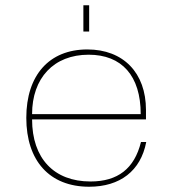

<svg xmlns="http://www.w3.org/2000/svg" viewBox="-20 -700 656 730"><path d="M80 -252C80 -89 168 10 319 10C436 10 515 -50 536 -160H516C491 -59 428 -10 324 -10C185 -10 102 -98 102 -246H535V-282C535 -423 449 -512 312 -512C167 -512 80 -414 80 -252ZM102 -266C102 -403 184 -492 317 -492C443 -492 515 -412 515 -266ZM297 -580H319V-680H297Z"/></svg>

Font: Perun Thin
Style: Regular
Weight: 100
Foundry: Copyright (c) Stefan Peev, Context Ltd, 2016
Version: Version 1.089